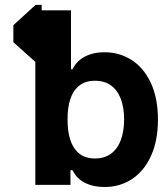

<svg xmlns="http://www.w3.org/2000/svg" viewBox="-20 -749 682 778"><path d="M148.8 -729.3V-497.2H124.3L34.2 -578V-647L124.3 -729.3ZM277.2 -474.7Q288.7 -495 306.1 -508.4Q323.5 -521.8 347.8 -529.5Q372.2 -537.3 404 -537.3Q463.5 -537.3 512.7 -506.3Q561.9 -475.4 590.9 -413.7Q619.9 -352 620.1 -264.6Q619.9 -178.2 591.5 -116.5Q563.1 -54.8 514.2 -23Q465.4 8.7 404.6 8.7Q369.6 8.7 344.3 0.1Q319 -8.5 302.5 -22.3Q286 -36 275.1 -56.8L273.7 -59.3H209.9V-468.3H273.7Q274.6 -469.9 275.4 -471.6Q276.1 -473.3 277.2 -474.7ZM364.8 -421.8Q325.3 -421.8 300.5 -401.5Q275.7 -381.3 264.6 -346.6Q253.5 -311.9 253.7 -265.2Q253.5 -218.6 264.4 -183.4Q275.3 -148.3 300.3 -127.5Q325.2 -106.8 364.8 -106.8Q403.3 -106.8 429.8 -126.2Q456.3 -145.6 469.5 -181.3Q482.8 -216.9 483 -265.2Q482.8 -313.4 469.5 -348.5Q456.3 -383.5 429.9 -402.7Q403.6 -421.8 364.8 -421.8ZM267.6 -707.2V-432.7L215.4 -259.5L265.6 -104.1V0H123.1V-707.2Z"/></svg>

Font: Pretendard Variable
Style: Regular
Weight: 400
Designer: Base glyphs from Inter by Rasmus Andersson; Hangul glyphs from Noto Sans CJK(Source Han Sans) by Jang Soo-young and Kang
Foundry: Kil Hyung-jin
Version: Version 1.100;FEAKit 1.0